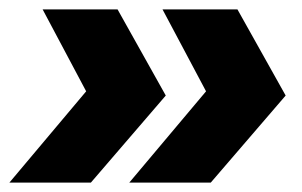

<svg xmlns="http://www.w3.org/2000/svg" viewBox="-28 -473 645 410"><path d="M0 -83ZM166 -83H-8L156 -278L63 -453H223L326 -269ZM422 -83H248L412 -278L319 -453H479L582 -269Z"/></svg>

Font: Winston Black
Style: Italic
Weight: 900
Italic angle: -9°
Designer: Original fonts by Vernon Adams / Changes by Cristiano Sobral
Foundry: VOriginal fonts by Vernon Adams / Changes by Cristiano Sobral
Version: Version 2.503;July 17, 2020;FontCreator 13.0.0.2655 64-bit